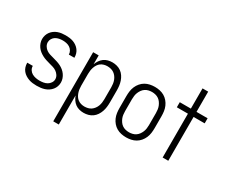

<svg xmlns="http://www.w3.org/2000/svg" viewBox="-146 -1144 2072 1768"><g transform="rotate(30 890.5 -260.0)"><path d="M236 8Q215 8 194 5.5Q173 3 153 -4Q133 -11 115 -22.5Q97 -34 83.5 -50.5Q70 -67 63.5 -87.5Q57 -108 57 -129V-133H116V-131Q116 -110 127.5 -92Q139 -74 157 -64Q175 -54 195.5 -50Q216 -46 236 -46Q257 -46 277.5 -49.5Q298 -53 315.5 -63Q333 -73 345 -91Q357 -109 357 -129Q357 -151 345 -169.5Q333 -188 315.5 -200Q298 -212 277.5 -218Q257 -224 236.5 -229.5Q216 -235 196 -241.5Q176 -248 157 -258Q138 -268 121.5 -281Q105 -294 92.5 -311.5Q80 -329 73 -349.5Q66 -370 66 -391Q66 -412 72.5 -432Q79 -452 91.5 -468.5Q104 -485 121 -497Q138 -509 157.5 -516Q177 -523 197.5 -525.5Q218 -528 239 -528Q259 -528 279.5 -525.5Q300 -523 319.5 -516Q339 -509 356 -497Q373 -485 385.5 -468.5Q398 -452 404 -432.5Q410 -413 410 -392V-389H351V-391Q351 -410 340.5 -427.5Q330 -445 313.5 -455.5Q297 -466 277.5 -470Q258 -474 239 -474Q219 -474 199.5 -470Q180 -466 163.5 -456Q147 -446 136.5 -428.5Q126 -411 126 -391Q126 -370 137.5 -351Q149 -332 166.5 -320Q184 -308 204.5 -302Q225 -296 245.5 -290.5Q266 -285 286.5 -278.5Q307 -272 326 -262.5Q345 -253 361.5 -239.5Q378 -226 390.5 -208.5Q403 -191 410 -170.5Q417 -150 417 -129Q417 -108 410 -87.5Q403 -67 389.5 -50.5Q376 -34 358 -22Q340 -10 320 -3.5Q300 3 279 5.5Q258 8 236 8Z M534 215V-520H593V-426Q601 -448 614.5 -468Q628 -488 647 -502Q666 -516 689 -522Q712 -528 736 -528Q760 -528 784.5 -521.5Q809 -515 829 -500.5Q849 -486 863 -465Q877 -444 885 -420.5Q893 -397 896 -372.5Q899 -348 899 -323V-197Q899 -172 896 -147.5Q893 -123 885 -99.5Q877 -76 863 -55Q849 -34 829 -19.5Q809 -5 784.5 1.5Q760 8 736 8Q712 8 689 2Q666 -4 647 -18Q628 -32 614.5 -52Q601 -72 593 -94V215ZM713 -46Q732 -46 750.5 -50.5Q769 -55 784 -65.5Q799 -76 810.5 -91.5Q822 -107 828.5 -124.5Q835 -142 837.5 -160.5Q840 -179 840 -197V-323Q840 -341 837.5 -359.5Q835 -378 828.5 -395.5Q822 -413 810.5 -428.5Q799 -444 784 -454.5Q769 -465 750.5 -469.5Q732 -474 713 -474Q695 -474 677 -469Q659 -464 644.5 -453.5Q630 -443 620 -427.5Q610 -412 604 -394.5Q598 -377 595.5 -359Q593 -341 593 -323V-197Q593 -179 595.5 -161Q598 -143 604 -125.5Q610 -108 620 -92.5Q630 -77 644.5 -66.5Q659 -56 677 -51Q695 -46 713 -46Z M1188 8Q1161 8 1135 2.5Q1109 -3 1086.5 -16Q1064 -29 1046.5 -49.5Q1029 -70 1018.5 -94.5Q1008 -119 1004.5 -145Q1001 -171 1001 -197V-323Q1001 -349 1004.5 -375Q1008 -401 1018.5 -425.5Q1029 -450 1046.5 -470.5Q1064 -491 1086.5 -504Q1109 -517 1135 -522.5Q1161 -528 1188 -528Q1214 -528 1240 -522.5Q1266 -517 1288.5 -504Q1311 -491 1328.5 -470.5Q1346 -450 1356.5 -425.5Q1367 -401 1370.5 -375Q1374 -349 1374 -323V-197Q1374 -171 1370.5 -145Q1367 -119 1356.5 -94.5Q1346 -70 1328.5 -49.5Q1311 -29 1288.5 -16Q1266 -3 1240 2.5Q1214 8 1188 8ZM1188 -46Q1206 -46 1224.5 -50.5Q1243 -55 1258.5 -65.5Q1274 -76 1285 -91.5Q1296 -107 1303 -124Q1310 -141 1312.5 -160Q1315 -179 1315 -197V-323Q1315 -341 1312.5 -360Q1310 -379 1303 -396Q1296 -413 1285 -428.5Q1274 -444 1258.5 -454.5Q1243 -465 1224.5 -469.5Q1206 -474 1188 -474Q1169 -474 1150.5 -469.5Q1132 -465 1116.5 -454.5Q1101 -444 1090 -428.5Q1079 -413 1072 -396Q1065 -379 1062.5 -360Q1060 -341 1060 -323V-197Q1060 -179 1062.5 -160Q1065 -141 1072 -124Q1079 -107 1090 -91.5Q1101 -76 1116.5 -65.5Q1132 -55 1150.5 -50.5Q1169 -46 1188 -46Z M1573 0V-466H1455V-520H1573V-735H1633V-520H1751V-466H1633V0Z"/></g></svg>

Font: Iosevka QP Light
Style: Regular
Weight: 300
Designer: Belleve Invis
Foundry: Belleve Invis
Version: Version 20.0.0; ttfautohint (v1.8.4)